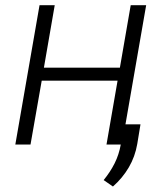

<svg xmlns="http://www.w3.org/2000/svg" viewBox="-20 -548 627 728"><path d="M442.4 0H383.8L425.8 -242.2H138.2L95.7 0H38.1L129.9 -528.3H187.5L146.5 -291.5H434.6L475.6 -528.3H534.2ZM500.5 -2.4Q492.2 45.9 468.5 86.4Q444.8 127 408.2 159.2L373 134.8Q397.9 104.5 414.6 71.3Q431.2 38.1 438 -0.5L451.2 -76.7H512.7Z"/></svg>

Font: Roboto Mono Light
Style: Italic
Weight: 300
Designer: Google
Version: Version 2.000985; 2015; ttfautohint (v1.3)